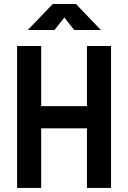

<svg xmlns="http://www.w3.org/2000/svg" viewBox="-20 -918 626 938"><path d="M404.8 0V-291H181.2V0H63.5V-693.4H181.2V-399.4H404.8V-693.4H522.5V0ZM115.7 -771.5 237.8 -898.4H351.1L472.7 -771.5H342.3L294.4 -832.5L246.1 -771.5Z"/></svg>

Font: CaskaydiaCove NFP SemiBold
Style: Regular
Weight: 600
Designer: Aaron Bell
Foundry: Saja Typeworks
Version: Version 2111.001; VTT 6.35;Nerd Fonts 3.1.1